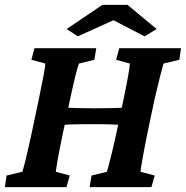

<svg xmlns="http://www.w3.org/2000/svg" viewBox="-25 -772 767 792"><path d="M219.7 -255.9 235.4 -329.1Q259.8 -327.1 290 -326.2Q320.3 -325.2 367.2 -325.2Q413.1 -325.2 443.8 -326.2Q474.6 -327.1 498 -329.1L483.4 -255.9Q462.9 -257.8 432.6 -258.8Q402.3 -259.8 352.5 -259.8Q303.7 -259.8 272.5 -258.8Q241.2 -257.8 219.7 -255.9ZM-4.9 0 2 -47.9 67.4 -63.5Q70.3 -73.2 75.7 -93.3Q81.1 -113.3 87.9 -143.6Q94.7 -173.8 103.5 -212.9L134.8 -361.3Q147.5 -421.9 154.3 -458.5Q161.1 -495.1 162.1 -509.8L104.5 -525.4L117.2 -573.2H372.1L364.3 -525.4L300.8 -509.8Q295.9 -499 286.1 -459.5Q276.4 -419.9 263.7 -361.3L232.4 -212.9Q224.6 -174.8 218.8 -145Q212.9 -115.2 210 -95.2Q207 -75.2 205.1 -63.5L262.7 -47.9L249 0ZM344.7 0 352.5 -47.9 416 -63.5Q418.9 -73.2 424.3 -93.3Q429.7 -113.3 437 -143.6Q444.3 -173.8 453.1 -212.9L484.4 -361.3Q497.1 -421.9 503.4 -458.5Q509.8 -495.1 510.7 -509.8L454.1 -525.4L466.8 -573.2H721.7L714.8 -525.4L649.4 -509.8Q645.5 -497.1 635.7 -458.5Q626 -419.9 612.3 -361.3L581.1 -212.9Q573.2 -174.8 567.9 -145Q562.5 -115.2 559.1 -95.2Q555.7 -75.2 554.7 -63.5L613.3 -47.9L599.6 0ZM621.1 -652.3 571.3 -622.1 413.1 -704.1H477.5L295.9 -622.1L250 -652.3L397.5 -752H501Z"/></svg>

Font: Crimson Pro
Style: Bold Italic
Weight: 700
Italic angle: -12°
Designer: Jacques Le Bailly
Foundry: Baron von Fonthausen
Version: Version 1.003